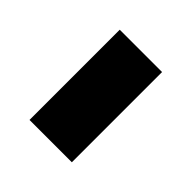

<svg xmlns="http://www.w3.org/2000/svg" viewBox="-98 -808 465 465"><g transform="rotate(45 134.0 -575.5)"><path d="M61.5 -421V-730H206.5V-421Z"/></g></svg>

Font: SVN-Sora Variable
Style: Regular
Weight: 400
Designer: Jonathan Barnbrook, Julián Moncada
Foundry: Barnbrook Fonts
Version: Version 2.000 - Viet hoa boi STYLEno.1 Fonts